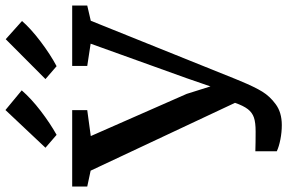

<svg xmlns="http://www.w3.org/2000/svg" viewBox="-198 -831 1035 691"><g transform="rotate(-90 319.5 -485.5)"><path d="M120.6 -84Q150.9 -83 191.9 -83Q224.1 -83 241.9 -89.1Q259.8 -95.2 272 -110.8Q284.7 -127.4 294.9 -157.2L50.8 -676.8L-6.3 -689V-743.2H268.6V-689L175.3 -676.3L327.1 -331.1L354 -245.6L383.8 -332L507.8 -676.8L427.7 -689V-743.2H645V-689L590.3 -676.3L381.8 -158.2L373.5 -138.2Q352.1 -86.4 335.2 -59.1Q318.4 -31.7 290.5 -11.2Q260.7 11.2 214.8 11.2Q189 11.2 163.1 6.1Q137.2 1 120.6 -6.8ZM269 -983.4 339.8 -924.8Q310.1 -890.6 265.9 -856.7Q221.7 -822.8 179.7 -799.3L133.3 -839.4ZM523.9 -982.4 589.4 -923.8Q562.5 -892.6 515.9 -857.2Q469.2 -821.8 426.8 -799.3L380.4 -839.4Z"/></g></svg>

Font: Merriweather
Style: Regular
Weight: 400
Designer: Eben Sorkin
Foundry: Eben Sorkin
Version: Version 1.584; ttfautohint (v1.8.1)